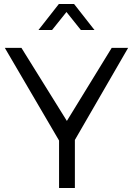

<svg xmlns="http://www.w3.org/2000/svg" viewBox="-20 -939 665 959"><path d="M4 -700H87L314 -335L538 -700H620L354 -240V0H275V-237ZM172 -789 274 -919H350L452 -789H384L312 -879L240 -789Z"/></svg>

Font: Trueno
Style: Lt
Weight: 300
Designer: Julieta Ulanovsky
Foundry: Julieta Ulanovsky
Version: Version 3.001b